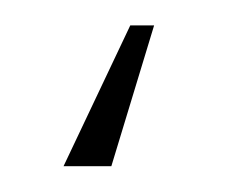

<svg xmlns="http://www.w3.org/2000/svg" viewBox="-20 36 176 149"><path d="M29.3 165 81.1 55.7H99.6L66.4 165Z"/></svg>

Font: Gothic A1 Thin
Style: Regular
Weight: 250
Designer: HanYang I&C Co.,Ltd.
Foundry: HanYang I&C Co.,Ltd.
Version: Version 2.50